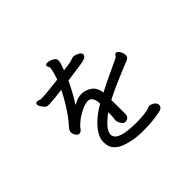

<svg xmlns="http://www.w3.org/2000/svg" viewBox="-167 -1038 1334 1334"><g transform="rotate(-45 500.0 -370.5)"><path d="M732 17Q656 33 560 33Q509 33 465 25Q429 18 394 5.5Q359 -7 334.5 -33.5Q310 -60 310 -108Q310 -145 334.5 -182.5Q359 -220 398.5 -254Q438 -288 483 -313V-316Q483 -346 470.5 -366.5Q458 -387 438 -387H437Q408 -386 372 -369Q336 -352 306.5 -329Q277 -306 264 -287Q259 -279 251 -273Q243 -267 232.5 -267Q222 -267 214 -276.5Q206 -286 202 -296.5Q198 -307 198 -312Q198 -332 212 -348Q233 -370 260 -406Q317 -483 360 -572L292 -564Q255 -560 230 -559Q221 -559 211.5 -560.5Q202 -562 194 -572Q168 -601 168 -619Q168 -625 173 -631Q180 -634 186 -634Q192 -634 200.5 -630Q209 -626 216 -626Q250 -626 293.5 -631Q337 -636 391 -642Q408 -692 414 -726Q414 -728 415 -730Q415 -732 413.5 -738.5Q412 -745 409 -749.5Q406 -754 406 -760Q406 -771 415 -773Q418 -774 425 -774Q432 -774 447.5 -770Q463 -766 477 -756Q491 -746 491 -729Q491 -710 470 -654Q494 -657 515.5 -660Q537 -663 545 -665Q551 -667 557.5 -669.5Q564 -672 569.5 -674Q575 -676 582 -676Q598 -676 620 -665Q642 -654 643 -639Q643 -628 635.5 -620.5Q628 -613 607.5 -607.5Q587 -602 546 -597L441 -582Q401 -498 355 -426Q369 -434 384 -441Q411 -453 437 -453H440Q480 -452 513.5 -428.5Q547 -405 554 -351Q609 -380 661 -404Q772 -456 779 -459.5Q786 -463 791 -469Q793 -471 796 -476.5Q799 -482 805 -484Q808 -485 811 -485Q824 -485 836 -465Q848 -445 848 -425Q848 -405 827 -395Q827 -395 790 -381L698 -342Q618 -309 556 -276L557 -142Q557 -103 521 -99H519Q505 -99 495.5 -110.5Q486 -122 481 -135Q476 -148 476 -155.5Q476 -163 478 -171Q480 -179 480 -185Q480 -191 480.5 -204.5Q481 -218 481 -231Q442 -203 413 -171.5Q384 -140 382 -110Q382 -87 402 -72Q436 -47 525 -42L563 -41Q663 -41 699 -57Q703 -60 706.5 -60Q710 -60 713 -61H714Q724 -61 742.5 -52Q761 -43 766 -24Q767 -21 767 -16Q767 -3 756.5 6Q746 15 732 17Z"/></g></svg>

Font: Moon Stars Kai HW
Style: Bold
Weight: 700
Designer: GuiWonder
Version: Version 1.101